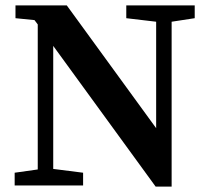

<svg xmlns="http://www.w3.org/2000/svg" viewBox="-20 -683 771 707"><path d="M445 -616V-663H697V-616L612 -603V4H553L176 -514V-61L286 -47V0H34V-47L119 -59V-593L107 -609L37 -616V-663H226L555 -211V-603Z"/></svg>

Font: Source Serif Pro SemiBold
Style: Regular
Weight: 600
Designer: Frank Grießhammer
Foundry: Adobe Systems Incorporated
Version: Version 3.001;hotconv 1.0.111;makeotfexe 2.5.65597